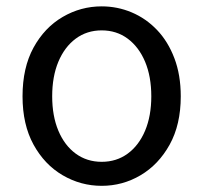

<svg xmlns="http://www.w3.org/2000/svg" viewBox="-20 -577 646 610"><path d="M303.1 13.4Q236.6 13.4 179 -20.3Q121.4 -54 86.5 -117.6Q51.6 -181.2 51.6 -271Q51.6 -361.9 86.5 -425.7Q121.4 -489.4 179 -523.1Q236.6 -556.8 303.1 -556.8Q352.9 -556.8 398.3 -537.7Q443.7 -518.6 478.8 -481.9Q513.8 -445.3 534 -392.1Q554.3 -338.9 554.3 -271Q554.3 -181.2 519.1 -117.6Q483.8 -54 426.7 -20.3Q369.7 13.4 303.1 13.4ZM303.1 -62.9Q350.2 -62.9 385.7 -88.9Q421.2 -114.9 441 -161.8Q460.7 -208.7 460.7 -271Q460.7 -333.8 441 -380.8Q421.2 -427.8 385.7 -454.2Q350.2 -480.5 303.1 -480.5Q256.1 -480.5 220.6 -454.2Q185.1 -427.8 165.4 -380.8Q145.8 -333.8 145.8 -271Q145.8 -208.7 165.4 -161.8Q185.1 -114.9 220.6 -88.9Q256.1 -62.9 303.1 -62.9Z"/></svg>

Font: Shanggu Sans SC VF
Style: Regular
Weight: 250
Designer: GuiWonder
Version: Version 1.021